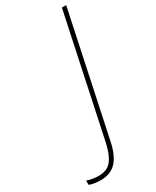

<svg xmlns="http://www.w3.org/2000/svg" viewBox="-382 -774 819 1008"><g transform="rotate(-30 27.0 -270.5)"><path d="M-89 173Q-108 173 -127 170Q-146 167 -158 162V136Q-142 142 -123.5 145Q-105 148 -88 148Q-35 148 -9 114.5Q17 81 31 16L186 -714H212L56 22Q40 99 5.5 136Q-29 173 -89 173Z"/></g></svg>

Font: Noto Sans SemiCondensed Thin
Style: Italic
Weight: 100
Width: 4
Italic angle: -12°
Designer: Monotype Design Team
Foundry: Monotype Imaging Inc.
Version: Version 2.013; ttfautohint (v1.8.4.7-5d5b)